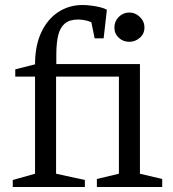

<svg xmlns="http://www.w3.org/2000/svg" viewBox="-20 -747 691 767"><path d="M31 0V-28L120 -53V-441H41V-470L120 -490Q120 -565 145 -618Q170 -671 213 -699Q256 -727 310 -727Q326 -727 345 -724.5Q364 -722 380.5 -718Q397 -714 407 -708L394 -594H358L345 -658Q332 -664 317.5 -666.5Q303 -669 292 -669Q258 -669 239 -653Q220 -637 212.5 -606Q205 -575 205 -530V-491H539V-53L628 -32V0H367V-32L455 -53V-441H204V-53L319 -28V0ZM497 -580Q472 -580 454.5 -596Q437 -612 437 -637Q437 -662 454.5 -679.5Q472 -697 497 -697Q520 -697 538.5 -679.5Q557 -662 557 -637Q557 -612 538.5 -596Q520 -580 497 -580Z"/></svg>

Font: Manuale
Style: Regular
Weight: 400
Designer: Eduardo Tunni / Pablo Cosgaya
Foundry: Eduardo Tunni / Pablo Cosgaya
Version: Version 1.002